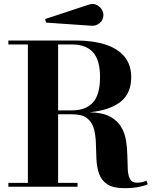

<svg xmlns="http://www.w3.org/2000/svg" viewBox="-20 -958 796 985"><path d="M445.6 -826.2 216.1 -842 211.7 -860.6 435.5 -934.1Q455.1 -941.2 472.2 -934.3Q489.3 -927.5 499.9 -912.7Q510.5 -897.9 510.5 -880.9Q510.5 -855.5 490.7 -839.2Q470.9 -823 445.6 -826.2ZM22.9 -20H123V-730H22.9V-750H373Q456.1 -750 519.2 -730Q582.3 -710 617.7 -668.3Q653.1 -626.7 653.1 -561.8Q653.1 -477.3 596.8 -434.4Q540.5 -391.6 438.7 -382.1Q504.9 -380.6 543.6 -360.2Q582.3 -339.8 601.3 -307.4Q620.4 -274.9 626.6 -236.7Q632.8 -198.5 633.3 -160.5Q633.8 -122.6 635.4 -90.8Q637 -59.1 646.6 -39.9Q656.2 -20.8 681.6 -20.8Q697.5 -20.8 709.2 -23.7Q720.9 -26.6 731.4 -31.2L738 -12.9Q726.1 -6.1 693.8 0.6Q661.6 7.3 618.2 7.3Q559.6 7.3 529.5 -13.2Q499.5 -33.7 488 -67.5Q476.6 -101.3 474.7 -141.8Q472.9 -182.4 471.9 -222.8Q470.9 -263.2 461.9 -297Q452.9 -330.8 426.9 -351.3Q400.9 -371.8 348.1 -371.8H278.1V-20H377.9V0H22.9ZM348.1 -730H278.1V-391.6H348.1Q420.2 -391.6 456.7 -432.1Q493.2 -472.7 493.2 -561.8Q493.2 -650.9 456.7 -690.4Q420.2 -730 348.1 -730Z"/></svg>

Font: Bodoni* 11
Style: Bold
Weight: 700
Version: Version 2.000; ttfautohint (v1.8.1)